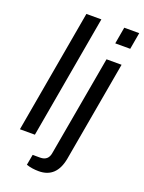

<svg xmlns="http://www.w3.org/2000/svg" viewBox="-167 -800 793 1059"><g transform="rotate(20 230.0 -270.5)"><path d="M22.9 0 149.9 -723.1H237.8L110.8 0ZM355 -625 372.1 -723.1H460L442.9 -625ZM199.2 182.1Q158.7 182.1 126 170.9L137.2 108.9H181.2Q228.5 108.9 235.8 62L339.8 -525.9H428.2L324.2 64Q302.2 182.1 199.2 182.1Z"/></g></svg>

Font: Archivo
Style: Italic
Weight: 400
Italic angle: -10°
Designer: Hector Gatti
Foundry: Omnibus-Type
Version: Version 2.001